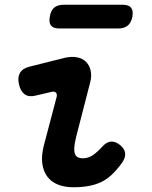

<svg xmlns="http://www.w3.org/2000/svg" viewBox="-20 -779 640 809"><path d="M129 -376Q101 -369 83.5 -382Q66 -395 60 -424Q53 -452 64 -471.5Q75 -491 104 -498L251 -535Q281 -542 304.5 -537.5Q328 -533 342.5 -518.5Q357 -504 362 -481.5Q367 -459 360 -432L301 -203Q294 -175 293 -157Q292 -139 296.5 -129Q301 -119 309.5 -115.5Q318 -112 329 -112Q352 -112 371 -125Q390 -138 411 -161Q430 -182 449 -182.5Q468 -183 487 -167Q507 -150 507.5 -130.5Q508 -111 492 -90Q472 -63 451.5 -43.5Q431 -24 407.5 -12.5Q384 -1 354.5 4.5Q325 10 289 10Q252 10 223.5 -1.5Q195 -13 178.5 -36Q162 -59 158 -91.5Q154 -124 165 -167L218 -368Q222 -381 216 -388Q210 -395 198 -392ZM230 -659Q205 -659 195 -671.5Q185 -684 190 -709Q194 -735 208.5 -747Q223 -759 248 -759H497Q522 -759 532 -747Q542 -735 538 -709Q533 -684 518.5 -671.5Q504 -659 479 -659Z"/></svg>

Font: Maple Mono
Style: Bold Italic
Weight: 700
Italic angle: -10°
Monospace: yes
Designer: subframe7536
Version: Version 7.000